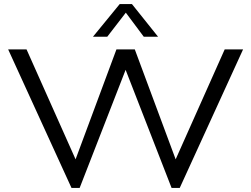

<svg xmlns="http://www.w3.org/2000/svg" viewBox="-20 -910 1230 940"><path d="M1170 -668 860 10H820L595 -568L370 10H330L20 -668H110L350 -130L550 -668H640L840 -130L1080 -668ZM754 -730H684L596 -848L505 -730H435L566 -890H626Z"/></svg>

Font: Madhuban Light
Style: Regular
Weight: 300
Designer: jaikishan Patel
Foundry: MagicType
Version: Version 1.000